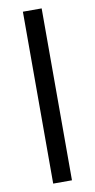

<svg xmlns="http://www.w3.org/2000/svg" viewBox="-87 -891 414 836"><g transform="rotate(-10 119.5 -473.0)"><path d="M161 -93V-853H78V-93Z"/></g></svg>

Font: Noto Sans Kannada UI SemiCondensed SemiBold
Style: Regular
Weight: 600
Width: 4
Designer: Jelle Bosma - Monotype Design Team
Foundry: Monotype Imaging Inc.
Version: Version 2.006